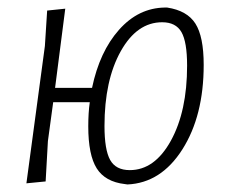

<svg xmlns="http://www.w3.org/2000/svg" viewBox="-20 -482 601 509"><path d="M153 -459 126 -249H224Q244 -345 295.5 -403Q347 -461 417 -462H423Q476 -454 498 -419.5Q520 -385 520 -310Q520 -175 463.5 -86Q407 3 318 7L311 6Q259 0 236.5 -35.5Q214 -71 214 -147Q214 -183 218 -211H121L107 -108L101 -1L50 4L99 -360L105 -454ZM410 -423Q343 -423 300 -346Q257 -269 257 -148Q257 -85 272 -58Q287 -31 324 -31Q390 -31 433 -109Q476 -187 476 -308Q476 -371 461 -397Q446 -423 410 -423Z"/></svg>

Font: Alegreya Sans SC Light
Style: Italic
Weight: 300
Italic angle: -7°
Designer: Juan Pablo del Peral
Foundry: Huerta Tipografica
Version: Version 2.007